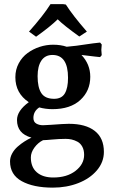

<svg xmlns="http://www.w3.org/2000/svg" viewBox="-20 -653 539 915"><path d="M127 97.2Q127 143.6 155.5 168.2Q184.1 192.9 233.9 192.9Q299.3 192.9 340.1 161.1Q380.9 129.4 380.9 85Q380.9 62 372.1 45.9Q363.3 29.8 348.9 22.2Q334.5 14.6 321 11.7Q307.6 8.8 293 8.8Q262.7 8.8 226.1 12.2Q219.7 12.7 206.1 13.9Q192.4 15.1 185.1 15.1Q161.1 26.9 144 50.3Q127 73.7 127 97.2ZM232.9 -439.9Q269.5 -439.9 297.9 -430.2Q343.8 -434.1 392.1 -441.9Q419.9 -446.3 457 -450.2L464.8 -440.9Q462.9 -423.3 462.9 -415Q462.9 -407.7 464.8 -390.1L457 -380.9Q449.2 -381.3 431.9 -383.5Q414.6 -385.7 409.2 -386.2Q370.1 -391.1 368.2 -391.1Q410.2 -346.7 410.2 -287.1Q410.2 -220.2 362.8 -176.5Q315.4 -132.8 230 -132.8Q197.3 -132.8 167 -141.1Q139.2 -122.6 139.2 -90.8Q139.2 -72.3 152.8 -64.2Q166.5 -56.2 185.1 -56.2Q189 -56.2 221.2 -58.1Q286.1 -63 308.1 -63Q388.2 -63 431.6 -29.1Q475.1 4.9 475.1 70.8Q475.1 119.6 441.7 158.9Q408.2 198.2 352.8 219.7Q297.4 241.2 231.9 241.2Q139.2 241.2 83.5 210.4Q27.8 179.7 27.8 116.2Q27.8 97.2 37.6 78.9Q47.4 60.5 63.7 46.1Q80.1 31.7 96.2 21.5Q112.3 11.2 129.9 2.9Q61 -16.1 61 -81.1Q61 -125 117.2 -166Q53.2 -208.5 53.2 -285.2Q53.2 -321.3 69.3 -351.3Q85.4 -381.3 111.6 -400.4Q137.7 -419.4 169.2 -429.7Q200.7 -439.9 232.9 -439.9ZM230 -391.1Q195.3 -391.1 177.2 -364.3Q159.2 -337.4 159.2 -290Q159.2 -236.3 177 -209.2Q194.8 -182.1 237.8 -182.1Q273.9 -182.1 289.1 -208Q304.2 -233.9 304.2 -282.2Q304.2 -391.1 230 -391.1ZM280.8 -633.3 293.9 -631.3Q326.7 -579.6 394 -502.4L357.9 -479Q283.2 -532.7 254.9 -561Q221.7 -527.8 151.9 -478L118.2 -502.4Q187 -579.6 220.7 -633.3Z"/></svg>

Font: Linear Smooth
Style: Bold
Weight: 700
Designer: Philipp H. Poll, Flanker
Foundry: Philipp H. Poll, reworked by Flanker
Version: Version 1.061 | FøM Fix